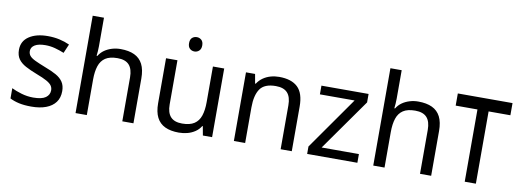

<svg xmlns="http://www.w3.org/2000/svg" viewBox="-61 -1113 3990 1476"><g transform="rotate(10 1934.5 -375.0)"><path d="M434 -148Q434 -96 408 -61Q382 -26 334 -8Q286 10 220 10Q164 10 123.5 1Q83 -8 52 -24V-104Q84 -88 129.5 -74.5Q175 -61 222 -61Q289 -61 319 -82.5Q349 -104 349 -140Q349 -160 338 -176Q327 -192 298.5 -208Q270 -224 217 -244Q165 -264 128 -284Q91 -304 71 -332Q51 -360 51 -404Q51 -472 106.5 -509Q162 -546 252 -546Q301 -546 343.5 -536.5Q386 -527 423 -510L393 -440Q359 -454 322 -464Q285 -474 246 -474Q192 -474 163.5 -456.5Q135 -439 135 -409Q135 -387 148 -371.5Q161 -356 191.5 -341.5Q222 -327 273 -307Q324 -288 360 -268Q396 -248 415 -219.5Q434 -191 434 -148Z M652 -537Q652 -518 650.5 -498Q649 -478 647 -462H653Q670 -490 696 -508Q722 -526 754 -535.5Q786 -545 820 -545Q885 -545 928.5 -524.5Q972 -504 994 -461Q1016 -418 1016 -349V0H929V-343Q929 -408 900 -440Q871 -472 809 -472Q749 -472 715 -449.5Q681 -427 666.5 -383.5Q652 -340 652 -277V0H564V-760H652Z M1382 -737Q1402 -737 1417.5 -723.5Q1433 -710 1433 -681Q1433 -653 1417.5 -639Q1402 -625 1382 -625Q1360 -625 1345 -639Q1330 -653 1330 -681Q1330 -710 1345 -723.5Q1360 -737 1382 -737ZM1630 -536V0H1558L1545 -71H1541Q1524 -43 1497 -25Q1470 -7 1438 1.5Q1406 10 1371 10Q1307 10 1263.5 -10.5Q1220 -31 1198 -74Q1176 -117 1176 -185V-536H1265V-191Q1265 -127 1294 -95Q1323 -63 1384 -63Q1444 -63 1478.5 -85.5Q1513 -108 1527.5 -151.5Q1542 -195 1542 -257V-536Z M2058 -546Q2154 -546 2203 -499.5Q2252 -453 2252 -349V0H2165V-343Q2165 -408 2136 -440Q2107 -472 2045 -472Q1956 -472 1922 -422Q1888 -372 1888 -278V0H1800V-536H1871L1884 -463H1889Q1907 -491 1933.5 -509.5Q1960 -528 1992 -537Q2024 -546 2058 -546Z M2764 0H2372V-58L2660 -468H2389V-536H2757V-470L2473 -68H2764Z M2976 -537Q2976 -518 2974.5 -498Q2973 -478 2971 -462H2977Q2994 -490 3020 -508Q3046 -526 3078 -535.5Q3110 -545 3144 -545Q3209 -545 3252.5 -524.5Q3296 -504 3318 -461Q3340 -418 3340 -349V0H3253V-343Q3253 -408 3224 -440Q3195 -472 3133 -472Q3073 -472 3039 -449.5Q3005 -427 2990.5 -383.5Q2976 -340 2976 -277V0H2888V-760H2976Z M3859 -659V-564H3689V0H3602V-564H3432V-659Z"/></g></svg>

Font: hexugurmukhi05
Style: Book
Weight: 400
Designer: Jelle Bosma - Monotype Design Team
Foundry: Monotype Imaging Inc.
Version: Version 2.003